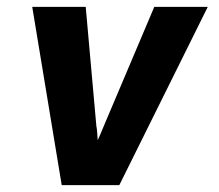

<svg xmlns="http://www.w3.org/2000/svg" viewBox="-20 -540 640 560"><path d="M160 0 74 -520H230L261 -173Q263 -163 263.5 -152.5Q264 -142 265 -131Q270 -142 274.5 -152.5Q279 -163 283 -173L430 -520H586L328 0Z"/></svg>

Font: Iosevka Heavy Extended
Style: Italic
Weight: 900
Width: 7
Italic angle: -9°
Monospace: yes
Designer: Belleve Invis
Foundry: Belleve Invis
Version: Version 32.5.0; ttfautohint (v1.8.4)